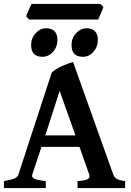

<svg xmlns="http://www.w3.org/2000/svg" viewBox="-20 -959 668 979"><path d="M191.4 -210 144.5 -68.8Q140.1 -53.7 156.7 -46.9Q173.3 -40 213.4 -35.6V0H0V-35.6Q33.2 -41.5 51 -47.9Q68.8 -54.2 73.7 -68.8L244.1 -589.4Q267.1 -609.4 297.1 -622.6Q327.1 -635.7 352.5 -643.1L557.6 -68.8Q562.5 -55.2 574.5 -47.4Q586.4 -39.6 618.2 -35.6V0H375.5V-35.6Q413.1 -38.1 426.8 -45.4Q440.4 -52.7 435.1 -68.8L385.3 -210ZM364.7 -268.6 284.2 -495.6 210.9 -268.6ZM272.9 -755.9Q272.9 -720.2 250.2 -694.8Q227.5 -669.4 196.3 -669.4Q138.7 -669.4 138.7 -729Q138.7 -764.6 161.9 -789.8Q185.1 -814.9 214.8 -814.9Q242.2 -814.9 257.6 -800Q272.9 -785.2 272.9 -755.9ZM479 -755.9Q479 -720.2 456.5 -694.8Q434.1 -669.4 402.8 -669.4Q344.7 -669.4 344.7 -729Q344.7 -764.6 367.9 -789.8Q391.1 -814.9 421.4 -814.9Q448.2 -814.9 463.6 -800Q479 -785.2 479 -755.9ZM507.3 -923.8Q505.4 -916.5 499.8 -903.3Q494.1 -890.1 488.5 -877.4Q482.9 -864.7 480.5 -859.4H128.9L113.8 -875Q115.2 -881.8 120.6 -894.8Q126 -907.7 131.8 -920.2Q137.7 -932.6 141.1 -939H491.7Z"/></svg>

Font: Gentium Plus
Style: Bold
Weight: 700
Designer: Victor Gaultney, Annie Olsen, Iska Routamaa, Becca Hirsbrunner
Foundry: SIL International
Version: Version 6.101